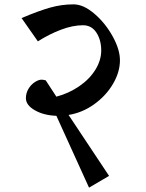

<svg xmlns="http://www.w3.org/2000/svg" viewBox="-20 -698 671 882"><path d="M531 -421Q531 -367 499 -312.5Q467 -258 412.5 -219Q358 -180 295 -170L481 110L389 164L239 -166Q181 -168 140 -191.5Q99 -215 99 -247Q99 -270 110.5 -289.5Q122 -309 139.5 -320.5Q157 -332 171 -332Q178 -332 190 -329L239 -254Q296 -269 343.5 -301.5Q391 -334 418 -377.5Q445 -421 445 -466Q445 -514 423 -548Q401 -582 361 -582Q314 -582 260 -561.5Q206 -541 154 -508L79 -615Q157 -648 210 -663Q263 -678 318 -678Q363 -678 413 -635.5Q463 -593 497 -532Q531 -471 531 -421Z"/></svg>

Font: Martel
Style: Bold
Weight: 700
Designer: Dan Reynolds
Foundry: Dan Reynolds
Version: Version 1.001; ttfautohint (v1.1) -l 5 -r 5 -G 72 -x 0 -D la